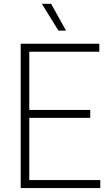

<svg xmlns="http://www.w3.org/2000/svg" viewBox="-20 -964 560 984"><path d="M86 0V-740H489V-699H130V-400.5H442.5V-360H130V-41H494V0ZM279.5 -807 194.5 -944.5H242L318.5 -807Z"/></svg>

Font: Encode Sans Semi Condensed ExtraLight
Style: Regular
Weight: 200
Width: 4
Designer: Multiple Designers
Foundry: Impallari Type
Version: Version 3.000; ttfautohint (v1.8.3) -l 8 -r 50 -G 200 -x 14 